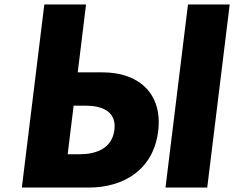

<svg xmlns="http://www.w3.org/2000/svg" viewBox="-20 -845 1055 865"><path d="M1014.9 -825H826.9L725.6 0H913.6ZM78.4 0 179.7 -825H367.7L330.2 -519H443.2C604.2 -519 713.5 -424 692.6 -254C671.6 -83 540.4 0 379.4 0ZM311.7 -369 284.9 -150H337.9C411.9 -150 484.9 -175 495.4 -260C505.7 -344 438.7 -369 364.7 -369Z"/></svg>

Font: Hussar
Style: BdSuprExtOblOne
Weight: 700
Foundry: Cannot Into Space Fonts
Version: Version 2.00